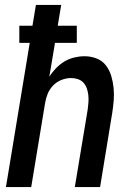

<svg xmlns="http://www.w3.org/2000/svg" viewBox="-20 -755 540 775"><path d="M4 0 100 -582H58V-651H111L125 -735H227L213 -651H290V-582H202L179 -445Q190 -463 206 -479.5Q222 -496 240.5 -507Q259 -518 280 -523Q301 -528 321 -528Q347 -528 370 -519Q393 -510 407.5 -491Q422 -472 429 -448.5Q436 -425 438.5 -400.5Q441 -376 439 -350Q437 -324 433 -299L384 0H282L334 -313Q336 -327 337 -342Q338 -357 336.5 -371Q335 -385 330.5 -398Q326 -411 317 -421Q308 -431 294.5 -435.5Q281 -440 267 -440Q248 -440 228.5 -432.5Q209 -425 194.5 -410Q180 -395 172.5 -376.5Q165 -358 162 -339L106 0Z"/></svg>

Font: Iosevka Curly Semibold
Style: Italic
Weight: 600
Italic angle: -9°
Monospace: yes
Designer: Belleve Invis
Foundry: Belleve Invis
Version: Version 22.1.2; ttfautohint (v1.8.4)